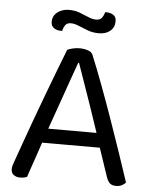

<svg xmlns="http://www.w3.org/2000/svg" viewBox="-55 -836 703 890"><g transform="rotate(5 296.0 -391.0)"><path d="M298 -545H294Q279 -503 258.5 -445Q238 -387 216.5 -325.5Q195 -264 176 -211L171 -196Q165 -178 156 -151Q147 -124 137 -94.5Q127 -65 118 -39.5Q109 -14 104 2Q97 5 89.5 6.5Q82 8 71 8Q55 8 42.5 -0.5Q30 -9 30 -28Q30 -37 33 -46.5Q36 -56 40 -67Q52 -101 69.5 -150Q87 -199 108 -257Q129 -315 152 -376Q175 -437 197 -495Q219 -553 238 -601Q246 -605 262 -609Q278 -613 295 -613Q315 -613 333.5 -607Q352 -601 357 -587Q381 -529 408.5 -455.5Q436 -382 464 -302.5Q492 -223 517.5 -148Q543 -73 563 -12Q556 -3 544.5 2.5Q533 8 519 8Q500 8 490 -0.5Q480 -9 473 -29L418 -192L410 -220Q390 -281 368.5 -343Q347 -405 328.5 -458Q310 -511 298 -545ZM132 -162 158 -229H437L453 -162ZM230 -786Q258 -786 280.5 -777.5Q303 -769 322.5 -760.5Q342 -752 359 -752Q377 -752 385.5 -763Q394 -774 398 -790H404Q422 -790 436 -781.5Q450 -773 450 -752Q450 -724 430 -707Q410 -690 377 -690Q349 -690 325 -699Q301 -708 281 -716.5Q261 -725 245 -725Q227 -725 219 -714Q211 -703 207 -686H201Q183 -686 169 -695Q155 -704 155 -724Q155 -744 165.5 -757.5Q176 -771 193.5 -778.5Q211 -786 230 -786Z"/></g></svg>

Font: Baloo Tamma 2
Style: Regular
Weight: 400
Designer: Divya Kowshik, Shuchita Grover and Ek Type
Foundry: Ek Type
Version: Version 1.700